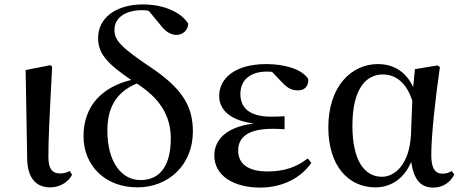

<svg xmlns="http://www.w3.org/2000/svg" viewBox="-20 -833 2094 869"><path d="M207 15C256 15 293 -14 306 -42L296 -59C284 -53 271 -48 252 -48C221 -48 199 -63 199 -123C199 -197 203 -286 216 -531L208 -538L96 -516L103 -116C104 -25 145 15 207 15Z M602 15C741 15 853 -85 853 -238C853 -355 802 -433 667 -525C525 -620 498 -651 498 -698C498 -754 550 -787 623 -787C633 -787 643 -786 653 -784L703 -724C728 -689 754 -675 779 -675C809 -675 831 -698 832 -726C800 -777 723 -813 627 -813C505 -813 424 -752 424 -661C424 -597 455 -551 574 -471C447 -441 358 -357 358 -217C358 -85 454 15 602 15ZM599 -455C699 -391 753 -314 753 -206C753 -83 704 -18 616 -18C531 -18 466 -98 466 -242C466 -338 500 -414 599 -455Z M1158 16C1262 16 1345 -31 1389 -96L1373 -116C1322 -76 1265 -57 1190 -57C1100 -57 1058 -94 1058 -151C1058 -207 1095 -250 1215 -250C1227 -250 1238 -250 1268 -248V-307C1243 -305 1226 -305 1208 -305C1106 -305 1068 -347 1068 -408C1068 -470 1112 -509 1188 -509L1211 -508L1255 -462C1286 -429 1304 -424 1330 -424C1359 -424 1378 -444 1375 -476C1346 -521 1266 -543 1185 -543C1041 -543 972 -476 972 -399C972 -338 1019 -288 1129 -274C999 -258 950 -197 950 -129C950 -38 1037 16 1158 16Z M1679 15C1741 15 1805 -16 1841 -100C1854 -17 1885 16 1942 16C1986 16 2020 -10 2036 -43L2025 -59C2012 -52 2001 -47 1983 -47C1950 -47 1932 -69 1932 -132C1932 -218 1950 -385 1971 -529L1961 -537L1858 -520L1850 -439C1818 -508 1762 -543 1690 -543C1572 -543 1466 -444 1466 -256C1466 -85 1555 15 1679 15ZM1846 -377 1840 -221C1832 -87 1766 -33 1709 -33C1628 -33 1575 -108 1575 -265C1575 -434 1639 -496 1712 -496C1767 -496 1818 -464 1846 -377Z"/></svg>

Font: Noto Serif SC SemiBold
Style: Regular
Weight: 600
Designer: Ryoko NISHIZUKA 西塚涼子 (kana & ideographs); Frank Grießhammer (Latin, Greek & Cyrillic); Wenlong ZHANG 张文龙 (bopomofo); San
Foundry: Adobe
Version: Version 2.001;hotconv 1.1.0;makeotfexe 2.6.0